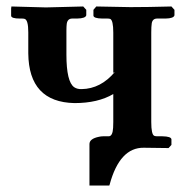

<svg xmlns="http://www.w3.org/2000/svg" viewBox="-20 -454 556 590"><path d="M444.8 -79.1Q444.8 -40.5 454.1 -36.6Q458 -35.2 462.9 -35.2H479Q505.9 -34.7 506.8 -25.9V-8.8L498 1L421.9 0Q347.7 -1 316.9 113.3Q316.4 115.2 315.9 116.2H254.9V-11.2Q254.9 -27.8 284.2 -33.7Q290.5 -35.2 296.9 -35.2H314Q326.2 -35.2 327.6 -61.5Q328.1 -69.3 328.1 -79.1V-165Q280.8 -137.2 209 -137.2Q68.4 -140.1 66.9 -290V-355Q66.9 -392.6 55.7 -396Q51.8 -397 47.9 -397H41Q14.2 -397 14.2 -405.8V-428.2L15.1 -434.1L121.1 -431.2Q137.7 -431.6 176.8 -432.6Q219.2 -433.6 235.8 -434.1L245.1 -423.8V-407.2Q243.2 -397.5 216.8 -397H202.1Q187.5 -397 185.1 -380.9Q184.1 -373 184.1 -359.9V-286.1Q184.1 -202.6 208 -186Q217.3 -179.7 231 -180.2Q289.6 -181.2 333 -232.9L328.1 -230V-354Q328.1 -392.1 318.4 -396Q314.5 -397 310.1 -397H293.9Q268.1 -397.5 267.1 -405.8V-423.8L275.9 -434.1L380.9 -432.1Q433.1 -432.1 506.8 -434.1L516.1 -423.8V-407.2Q514.2 -397.5 488.8 -397H462.9Q448.7 -397 446.3 -382.3Q444.8 -372.6 444.8 -354Z"/></svg>

Font: Linux Libertine O
Style: Bold
Weight: 700
Designer: Philipp H. Poll
Foundry: Philipp H. Poll
Version: Version 5.0.0